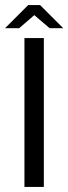

<svg xmlns="http://www.w3.org/2000/svg" viewBox="-40 -742 271 762"><path d="M57 0V-591H134V0ZM-20 -630 72 -722H119L211 -630H157L96 -682L36 -630Z"/></svg>

Font: Alumni Sans Medium
Style: Regular
Weight: 500
Designer: Robert E. Leuschke
Foundry: Robert E. Leuschke
Version: Version 1.018